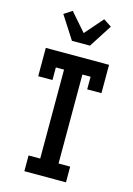

<svg xmlns="http://www.w3.org/2000/svg" viewBox="-144 -1059 787 1132"><g transform="rotate(15 250.0 -493.5)"><path d="M123 0V-96H194V-639H144V-562H57V-735H443V-562H356V-639H306V-96H377V0ZM195 -815 105 -955 154 -987 250 -877 346 -987 395 -955 305 -815Z"/></g></svg>

Font: Iosevka Curly Slab
Style: Bold
Weight: 700
Monospace: yes
Designer: Belleve Invis
Foundry: Belleve Invis
Version: Version 22.1.2; ttfautohint (v1.8.4)